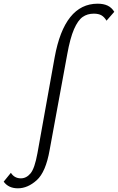

<svg xmlns="http://www.w3.org/2000/svg" viewBox="-154 -731 639 1040"><path d="M-134 253 -95 205Q-76 235 -41 235Q-11 235 11.5 208Q34 181 49 98L142 -420Q195 -711 375 -711Q407 -711 429 -700.5Q451 -690 465 -667L423 -619Q411 -639 395.5 -648Q380 -657 354 -657Q319 -657 293.5 -639Q268 -621 247 -573Q226 -525 210 -436L115 81Q94 201 45 245Q-4 289 -57 289Q-108 289 -134 253Z"/></svg>

Font: LXGW Bright GB
Style: Italic
Weight: 400
Italic angle: -12°
Designer: Christian Thalmann (Catharsis Fonts)
Foundry: LXGW / Christian Thalmann (Catharsis Fonts) / Fontworks Inc.
Version: Version 5.510